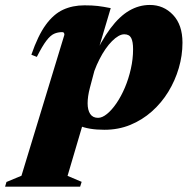

<svg xmlns="http://www.w3.org/2000/svg" viewBox="-109 -496 750 756"><path d="M245 -150.5Q240.5 -133.5 238.2 -118Q236 -102.5 236 -89.5Q236 -62.5 246.2 -47.2Q256.5 -32 277 -32Q293.5 -32 312.5 -47.5Q331.5 -63 349.8 -89.8Q368 -116.5 382.8 -151.2Q397.5 -186 406.2 -224.8Q415 -263.5 415 -302.5Q415 -332 407.5 -346.5Q400 -361 380 -361Q369.5 -361 357.2 -354Q345 -347 332 -334Q319 -321 306.5 -303Q294 -285 282.8 -263Q271.5 -241 262.5 -216.5ZM148.5 -50 229 -47.5 157 196.5 212.5 220 206.5 239H-89L-83.5 220.5L-24.5 196L144.5 -359Q144.5 -363.5 142.8 -366.5Q141 -369.5 136 -369.5Q118.5 -369.5 104 -363Q89.5 -356.5 73.8 -336Q58 -315.5 36 -272L14.5 -280.5Q40.5 -356 71.2 -398.2Q102 -440.5 139.5 -457.8Q177 -475 223.5 -475Q254.5 -475 275.8 -472.5Q297 -470 327 -464L266.5 -260.5L253.5 -257.5Q289.5 -335.5 325.5 -383.8Q361.5 -432 400 -454.2Q438.5 -476.5 481 -476.5Q535.5 -476.5 572.5 -437.2Q609.5 -398 609.5 -328Q609.5 -277.5 595 -228Q580.5 -178.5 553.8 -134.8Q527 -91 489 -57.2Q451 -23.5 404 -4.2Q357 15 302 15Q240 15 201.5 -1.8Q163 -18.5 148.5 -50Z"/></svg>

Font: Newsreader 36pt ExtraBold
Style: Italic
Weight: 800
Italic angle: -17°
Designer: Hugues Gentile
Foundry: Production Type
Version: Version 1.003